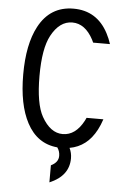

<svg xmlns="http://www.w3.org/2000/svg" viewBox="-62 -787 709 1033"><g transform="rotate(5 293.0 -271.0)"><path d="M504.4 -163.1Q493.2 -129.9 480.5 -106Q430.7 -10.7 336.4 5.9Q349.1 31.7 349.1 61.5Q349.1 156.2 244.6 200.2V107.9Q284.7 88.9 284.7 53.7Q284.7 28.8 270.5 8.8Q161.1 -1 105.5 -106Q53.7 -203.6 53.7 -366.2Q53.7 -529.3 105.5 -626.5Q167 -742.2 293 -742.2Q419.4 -742.2 480.5 -626.5Q495.6 -597.7 504.4 -569.3H413.6Q410.2 -577.6 406.2 -585Q362.3 -667.5 293 -667.5Q224.1 -667.5 179.7 -585Q141.6 -514.2 141.6 -366.2Q141.6 -215.3 179.7 -147.5Q226.1 -64.9 293 -64.9Q362.3 -64.9 406.2 -147.5Q410.2 -154.8 413.6 -163.1Z"/></g></svg>

Font: Consola Mono
Style: Book
Weight: 400
Monospace: yes
Version: Version 2.001